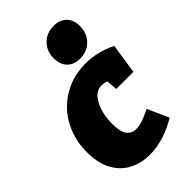

<svg xmlns="http://www.w3.org/2000/svg" viewBox="-246 -894 993 993"><g transform="rotate(-45 250.5 -397.0)"><path d="M234 15Q172 15 121.5 -11Q71 -37 41.5 -90.5Q12 -144 12 -225Q12 -299 37 -360Q62 -421 105.5 -464.5Q149 -508 207 -531.5Q265 -555 331 -555Q372 -555 415 -545Q458 -535 501 -514L476 -349H351L345 -410Q327 -416 311 -416Q277 -416 254 -389.5Q231 -363 219.5 -322Q208 -281 208 -236Q208 -178 226.5 -153.5Q245 -129 278 -129Q301 -129 329 -139Q357 -149 389 -165L441 -49Q389 -17 336 -1Q283 15 234 15ZM330 -592Q284 -592 259 -618.5Q234 -645 234 -689Q234 -742 267.5 -775.5Q301 -809 352 -809Q396 -809 422 -783.5Q448 -758 448 -712Q448 -660 415 -626Q382 -592 330 -592Z"/></g></svg>

Font: Bitter Black
Style: Italic
Weight: 900
Italic angle: -9°
Designer: Sol Matas, and Bitter project Authors
Foundry: Sol Matas
Version: Version 2.001